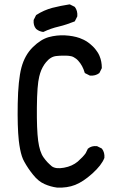

<svg xmlns="http://www.w3.org/2000/svg" viewBox="-20 -854 540 872"><path d="M239.3 -2Q209.5 -5.9 182.1 -18.1Q154.3 -30.3 130.9 -59.6Q107.4 -88.4 90.3 -119.6Q84 -130.4 79.3 -144.8Q74.7 -159.2 71.3 -176.5Q67.9 -193.8 65.4 -215.3Q58.6 -277.8 60.5 -383.8Q62.5 -490.2 77.1 -546.4Q92.3 -603.5 128.7 -639.4Q165 -675.3 201.7 -685.5Q237.8 -695.3 275.4 -693.4Q312.5 -691.4 341.8 -681.2Q351.6 -677.7 361.1 -672.9Q370.6 -668 379.4 -661.9Q388.2 -655.8 396.5 -647.9Q399.4 -645.5 402.1 -642.8Q404.8 -640.1 407.2 -637.5Q409.7 -634.8 411.9 -632.1Q414.1 -629.4 416 -626.7Q418 -624 419.9 -621.3Q421.9 -618.7 423.6 -616Q425.3 -613.3 426.8 -610.6Q428.2 -607.9 429.7 -605Q431.2 -602.1 432.1 -599.6Q437.5 -586.9 439.9 -573.5Q442.4 -560.1 442.4 -545.9V-544.4L441.9 -543.5L432.1 -523.9L431.2 -522.5L430.2 -521.5Q413.1 -508.8 389.2 -510.7H388.2L387.2 -511.2L367.7 -521L365.2 -522.5L364.3 -524.9Q359.9 -540.5 352.5 -554Q345.2 -567.4 335.4 -578.1Q330.6 -583.5 325.4 -587.4Q320.3 -591.3 314.9 -594.2Q309.6 -597.2 303.7 -598.6Q297.9 -600.1 291.5 -600.6Q284.7 -601.1 278.1 -601.3Q271.5 -601.6 264.4 -601.3Q257.3 -601.1 250.5 -600.8Q243.7 -600.6 236.3 -599.6Q210 -597.2 189 -571.3Q184.6 -566.4 180.9 -560.5Q177.2 -554.7 173.8 -548.6Q170.4 -542.5 167.5 -535.6Q164.6 -528.8 162.4 -521.5Q160.2 -514.2 158.2 -506.3Q148.4 -467.3 147.5 -367.2Q146.5 -267.1 153.3 -214.8Q160.2 -163.6 177.7 -139.2Q182.1 -132.8 186.8 -127.2Q191.4 -121.6 196 -116.7Q200.7 -111.8 205.6 -107.4Q210.4 -103 214.8 -99.1Q232.9 -85.4 270.5 -92.3Q289.6 -95.7 305.2 -102.8Q320.8 -109.9 333 -120.1Q357.4 -141.6 369.1 -158.2L378.4 -177.2L378.9 -178.7L379.9 -179.2Q395.5 -192.4 419.4 -190.4H420.4L421.4 -189.9L440.9 -180.2L442.4 -179.2L443.4 -178.2Q456.1 -161.1 454.1 -137.2V-136.2L453.6 -135.7Q441.4 -104 399.4 -65.9Q357.4 -28.3 321.3 -14.2Q285.2 0 239.7 -2ZM175.3 -709Q157.7 -711.4 144.5 -722.2L144 -722.7Q137.2 -730.5 134.5 -740.5Q131.8 -750.5 132.8 -762.2V-763.2L133.3 -764.2L143.1 -783.7L144 -785.2L145 -786.1Q179.2 -808.1 217.8 -818.4Q236.8 -823.2 256.1 -827.1Q275.4 -831.1 294.9 -834H296.9L298.3 -833.5L317.9 -823.7L319.3 -822.8L320.3 -821.8Q333 -804.7 331.1 -780.8V-779.8L330.6 -778.8L320.8 -759.3L319.8 -757.3L317.9 -756.3Q300.8 -749.5 283.2 -743.7Q265.6 -737.8 247.1 -733.4Q210.9 -725.1 178.2 -709.5L176.8 -709Z"/></svg>

Font: NaikaiFont
Style: SemiBold
Weight: 600
Version: Version 1.89